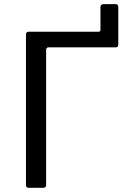

<svg xmlns="http://www.w3.org/2000/svg" viewBox="-20 -893 607 913"><path d="M117.4 0Q109.4 0 106.5 -3.1Q103.5 -6.2 103.5 -14.1V-728.4Q103.5 -742 115.2 -742H448.2Q457.7 -742 457.7 -751.2V-858.9Q457.7 -873.4 474 -873.4H528.5Q536.5 -873.4 539.5 -870Q542.5 -866.5 542.5 -859.3V-681.5Q542.5 -667.9 530.7 -667.9H212.1Q199.3 -667.9 199.3 -656.1V-13.1Q199.3 0 185.1 0Z"/></svg>

Font: Libre Franklin Thin
Style: Regular
Weight: 100
Designer: Pablo Impallari, Rodrigo Fuenzalida, Nhung Nguyen
Foundry: Impallari Type
Version: Version 3.000